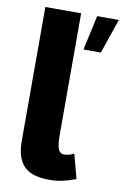

<svg xmlns="http://www.w3.org/2000/svg" viewBox="-87 -801 563 872"><g transform="rotate(10 194.5 -365.0)"><path d="M325 -5Q291 8 262.5 14Q234 20 203 20Q122 20 86 -17Q50 -54 50 -132V-750H215V-192Q215 -142 223 -123.5Q231 -105 250 -105Q260 -105 272 -108Q284 -111 295 -117ZM289 -750H389L334 -590H254Z"/></g></svg>

Font: Moderustic
Style: Bold
Weight: 700
Designer: Tural Alisoy
Foundry: TAFT Foundry
Version: Version 2.120